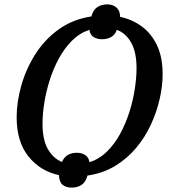

<svg xmlns="http://www.w3.org/2000/svg" viewBox="-20 -795 782 876"><path d="M307 61Q281 61 265.5 48Q250 35 249 4Q164 -14 110 -81Q56 -148 56 -260Q56 -329 77 -404Q98 -479 140 -546Q182 -613 246.5 -660Q311 -707 397 -720Q405 -750 424 -762.5Q443 -775 470 -775Q495 -775 511.5 -760.5Q528 -746 528 -718Q582 -707 626 -675Q670 -643 696 -589Q722 -535 722 -456Q722 -403 708.5 -343.5Q695 -284 668.5 -226.5Q642 -169 601 -120Q560 -71 504.5 -37.5Q449 -4 379 6Q371 36 352 48.5Q333 61 307 61ZM263 -56Q272 -78 289.5 -88Q307 -98 330 -98Q353 -98 369 -87.5Q385 -77 388 -55Q433 -69 468 -103.5Q503 -138 528.5 -185Q554 -232 570.5 -284.5Q587 -337 595 -389Q603 -441 603 -484Q603 -557 578.5 -600.5Q554 -644 513 -659Q505 -636 487 -626Q469 -616 446 -616Q423 -616 407 -626Q391 -636 388 -659Q343 -644 308.5 -609.5Q274 -575 248.5 -528Q223 -481 206.5 -428.5Q190 -376 182 -325Q174 -274 174 -231Q174 -157 198.5 -114.5Q223 -72 263 -56Z"/></svg>

Font: Noto Serif SemiCondensed Medium
Style: Italic
Weight: 500
Width: 4
Italic angle: -12°
Designer: Monotype Design Team
Foundry: Monotype Imaging Inc.
Version: Version 2.013